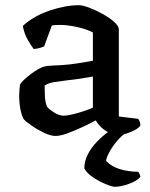

<svg xmlns="http://www.w3.org/2000/svg" viewBox="-20 -520 580 740"><path d="M194 4Q175 4 149 -8.5Q123 -21 101 -36.5Q79 -52 72 -60Q65 -70 59.5 -95Q54 -120 54 -151Q54 -163 55 -173.5Q56 -184 57 -194Q59 -199 69.5 -209.5Q80 -220 95.5 -232Q111 -244 126.5 -253Q142 -262 153 -264Q160 -266 177.5 -267Q195 -268 217 -269Q231 -270 246 -271.5Q261 -273 276.5 -275.5Q292 -278 307.5 -280.5Q323 -283 338 -286V-395Q313 -408 276.5 -416Q240 -424 211 -424Q202 -424 194 -423.5Q186 -423 180 -422L150 -341Q146 -340 137.5 -336.5Q129 -333 110 -331Q101 -342 87 -366.5Q73 -391 68 -420Q88 -439 114.5 -454Q141 -469 170.5 -479Q200 -489 229 -494.5Q258 -500 283 -500Q299 -500 325 -490Q351 -480 377 -465.5Q403 -451 420.5 -435Q438 -419 438 -407V-71L513 -62Q515 -59 518 -52.5Q521 -46 521 -36Q515 -27 500 -19Q485 -11 468.5 -5.5Q452 0 440 0Q421 0 402.5 -8Q384 -16 370.5 -29Q357 -42 349 -56Q327 -44 297 -30Q267 -16 239.5 -6Q212 4 194 4ZM226 -74Q237 -74 258.5 -79Q280 -84 302.5 -91.5Q325 -99 338 -105V-225Q316 -221 290 -217Q264 -213 243 -211Q217 -208 191 -204Q165 -200 152 -190Q152 -174 153 -150.5Q154 -127 161 -109Q169 -99 188.5 -86.5Q208 -74 226 -74ZM422 200Q416 200 400 194.5Q384 189 364.5 179Q345 169 328.5 156Q312 143 305 129Q305 102 318 76Q331 50 353 27Q375 4 400 -14L475 -15Q447 3 428 27Q409 51 399 71Q389 91 389 100Q409 122 442.5 132Q476 142 513 142Q515 145 518 151Q521 157 521 162Q507 178 476 189Q445 200 422 200Z"/></svg>

Font: Texturina Medium 12pt Medium
Style: Regular
Weight: 500
Version: Version 1.002